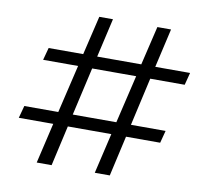

<svg xmlns="http://www.w3.org/2000/svg" viewBox="-80 -806 991 911"><g transform="rotate(10 415.0 -350.0)"><path d="M153.8 16.1 199.2 -178.2H33.2L49.3 -237.8H212.9L267.6 -469.2H99.1L115.2 -528.8H281.7L326.2 -716.3H392.1L349.1 -528.8H561.5L606 -716.3H671.9L628.9 -528.8H796.4V-527.8L781.2 -469.2H615.2L563 -237.8H730L714.4 -178.2H549.8L505.9 16.1H433.6L479 -178.2H269.5L225.6 16.1ZM282.7 -237.8H492.7L547.4 -469.2H335.4Z"/></g></svg>

Font: DimaThulth2
Style: Regular
Weight: 400
Designer: R.Balvardi
Foundry: R.Balvardi (R.Balvardi@gmail.com)
Version: Version 1.00;November 13, 2018;FontCreator 11.5.0.2427 64-bi